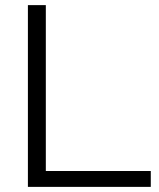

<svg xmlns="http://www.w3.org/2000/svg" viewBox="-20 -730 623 750"><path d="M89 0V-710H159V-62H569V0Z"/></svg>

Font: Raleway
Style: Regular
Weight: 400
Designer: Matt McInerney, Pablo Impallari, Rodrigo Fuenzalida
Foundry: Matt McInerney, Pablo Impallari, Rodrigo Fuenzalida
Version: Version 4.101;RELEASE